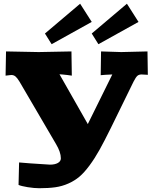

<svg xmlns="http://www.w3.org/2000/svg" viewBox="-20 -996 820 1026"><path d="M9.8 -591.8 12.2 -721.2 187 -717.8 361.8 -721.2 363.8 -591.8 339.8 -595.2Q332.5 -596.2 316.2 -597.7Q299.8 -599.1 297.9 -599.1L449.2 -333L580.1 -598.1Q578.1 -597.7 562 -597.2Q545.9 -596.7 542 -596.2L518.1 -594.2L520 -721.2L627.9 -717.8L768.1 -721.2L770 -596.2Q747.6 -598.1 736.8 -598.1Q722.2 -598.1 713.9 -590.6Q705.6 -583 693.8 -560.1L571.8 -311Q537.6 -241.7 512 -195.6Q486.3 -149.4 458 -111.3Q429.7 -73.2 404.3 -51.8Q378.9 -30.3 345.5 -15.4Q312 -0.5 275.9 4.6Q239.7 9.8 189.9 9.8Q162.6 9.8 127.9 4.2Q93.3 -1.5 79.1 -7.8L82 -127.9L142.1 -123Q235.4 -116.2 247.1 -116.2Q273.4 -116.2 289.3 -125.2Q305.2 -134.3 305.2 -149.9Q305.2 -183.1 278.8 -227.1L84 -560.1Q71.8 -580.1 62.5 -587.6Q53.2 -595.2 41 -595.2Q38.6 -595.2 33 -594.5Q27.3 -593.8 20.3 -593Q13.2 -592.3 9.8 -591.8ZM220.2 -816.9 408.2 -976.1 470.2 -878.9 255.9 -759.8ZM470.2 -816.9 658.2 -976.1 720.2 -878.9 505.9 -759.8Z"/></svg>

Font: Zantroke
Style: Regular
Weight: 500
Foundry: gluk
Version: Version 0.36